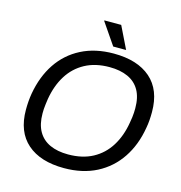

<svg xmlns="http://www.w3.org/2000/svg" viewBox="-125 -979 1038 1103"><g transform="rotate(15 394.0 -428.0)"><path d="M354.4 12Q213.5 12 135.3 -56.4Q57 -124.8 57 -256Q57 -281.8 58.9 -306.2Q60.9 -330.6 64.9 -354Q83.4 -458.8 135 -536Q186.7 -613.1 269.4 -655.5Q352.1 -698 462.1 -698Q603.5 -698 681.8 -629.6Q760.1 -561.2 760.1 -430Q760.1 -405.7 758.4 -381.9Q756.6 -358 752.2 -334.2Q734.7 -229.2 682.5 -151.4Q630.3 -73.5 547.4 -30.7Q464.4 12 354.4 12ZM356.5 -70.1Q441.9 -70.1 503.3 -103.3Q564.6 -136.5 602.2 -196.9Q639.8 -257.2 653.2 -338.7Q656.8 -357 658.5 -372Q660.3 -387.1 661.1 -400.2Q661.8 -413.4 661.8 -426.2Q661.8 -491.1 637.7 -533.1Q613.6 -575.2 568 -595.8Q522.3 -616.5 458.9 -616.5Q374.5 -616.5 313.2 -583.2Q251.9 -550 214.3 -489.9Q176.7 -429.8 162.8 -347.9Q160.2 -329.5 158.2 -314.2Q156.2 -298.9 155.4 -286Q154.7 -273.2 154.7 -260.3Q154.7 -195.9 178.8 -153.6Q202.9 -111.4 248.3 -90.7Q293.6 -70.1 356.5 -70.1ZM447.5 -736 359.2 -865 360.2 -868H459.7L524.2 -736Z"/></g></svg>

Font: Archivo Variable SemiBold
Style: Italic
Weight: 600
Italic angle: -10°
Designer: Hector Gatti
Foundry: Omnibus-Type
Version: Version 2.001